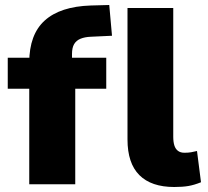

<svg xmlns="http://www.w3.org/2000/svg" viewBox="-20 -737 830 768"><path d="M97 0V-382H11V-506H147L97 -453V-487Q97 -599 159 -655Q221 -711 343 -715L417 -717L428 -594L343 -590Q319 -589 302 -582Q285 -575 276.5 -560.5Q268 -546 268 -521V-489L244 -506H405V-382H281V0ZM677 11Q585 11 537.5 -36.5Q490 -84 490 -179V-705H673V-190Q673 -169 677.5 -155Q682 -141 692 -133.5Q702 -126 718 -126Q733 -126 744.5 -128Q756 -130 768 -133L784 -8Q757 3 733.5 7Q710 11 677 11Z"/></svg>

Font: Nunito Sans 7pt SemiCondensed Black
Style: Regular
Weight: 900
Width: 4
Designer: Vernon Adams
Foundry: Vernon Adams
Version: Version 3.101;gftools[0.9.27]